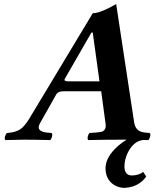

<svg xmlns="http://www.w3.org/2000/svg" viewBox="-20 -678 750 932"><path d="M689.9 179.2Q654.3 228 591.8 233.4Q585.9 233.9 581.1 233.9Q555.2 233.4 530.8 217.8Q492.2 190.9 492.2 138.2Q492.2 84.5 553.7 29.8Q573.7 12.2 594.7 0Q585.9 0 571.8 0Q480.5 0 408.2 2Q401.4 -6.3 409.7 -25.4Q412.1 -29.8 414.1 -32.2Q469.2 -35.6 478.5 -40Q495.1 -49.8 493.2 -71.8L471.2 -234.9H289.1Q262.2 -234.9 253.9 -221.2Q252.9 -219.2 252 -217.8L173.8 -79.1Q153.3 -43 202.1 -35.2Q211.9 -33.7 231 -32.2Q237.8 -23.9 228.5 -4.4Q226.1 0 224.1 2Q153.8 0 97.2 0Q76.2 0 5.9 2Q-1 -6.3 8.3 -25.4Q10.7 -29.8 13.2 -32.2Q62.5 -35.6 86.9 -57.1Q105 -73.7 122.1 -102.1L430.2 -613.8Q466.3 -613.8 543.9 -658.2L630.9 -85.9Q636.7 -44.4 671.4 -36.6Q679.2 -34.7 707 -32.2Q713.9 -23.9 704.6 -4.4Q702.1 0 700.2 2Q689.5 1.5 675.3 1.5Q629.9 6.3 601.6 60.5Q584 95.2 584 131.8Q585.4 172.9 619.1 173.8Q657.2 172.9 674.8 155.8ZM316.9 -283.2H462.9L430.2 -520H423.8L294.9 -295.9Q288.1 -284.7 307.1 -283.2Q311.5 -283.2 316.9 -283.2Z"/></svg>

Font: Linux Libertine Capitals O
Style: Bold Italic Samll Caps
Weight: 400
Italic angle: -12°
Designer: Philipp H. Poll
Foundry: Philipp H. Poll
Version: Version 5.0.4